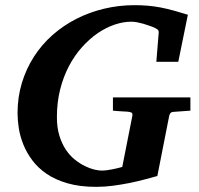

<svg xmlns="http://www.w3.org/2000/svg" viewBox="-20 -707 770 743"><path d="M648.9 -273.9Q642.1 -272.9 639.4 -269.3Q636.7 -265.6 634.8 -258.8L588.9 -25.9Q567.9 -20 540.5 -12.7Q513.2 -5.4 481.9 1Q450.7 7.3 417.7 11.7Q384.8 16.1 353 16.1Q289.1 16.1 241.7 2.4Q194.3 -11.2 160.6 -34.2Q127 -57.1 105 -86.7Q83 -116.2 70.3 -147.9Q57.6 -179.7 52.7 -211.2Q47.9 -242.7 47.9 -269Q47.9 -331.1 64.7 -386.2Q81.5 -441.4 111.6 -488Q141.6 -534.7 183.3 -571.5Q225.1 -608.4 275.4 -634Q325.7 -659.7 382.8 -673.3Q439.9 -687 500 -687Q528.3 -687 553 -684.8Q577.6 -682.6 601.8 -678Q626 -673.3 651.4 -666.3Q676.8 -659.2 707 -649.9L669.9 -467.8H585L594.2 -581.1Q595.2 -589.8 586.7 -595Q578.1 -600.1 567.9 -604Q563 -605.5 554.4 -608.6Q545.9 -611.8 534.9 -615Q523.9 -618.2 511.7 -620.6Q499.5 -623 487.8 -623Q457 -623 423.8 -611.8Q390.6 -600.6 358.6 -578.9Q326.7 -557.1 297.9 -525.1Q269 -493.2 247.3 -452.1Q225.6 -411.1 212.9 -361.3Q200.2 -311.5 200.2 -253.9Q200.2 -213.4 209.7 -182.4Q219.2 -151.4 234.6 -128.2Q250 -105 269.3 -89.6Q288.6 -74.2 307.9 -64.7Q327.1 -55.2 344.2 -51Q361.3 -46.9 373 -46.9Q382.8 -46.9 394 -48.3Q405.3 -49.8 416 -52Q426.8 -54.2 436.5 -56.6Q446.3 -59.1 453.1 -61L492.2 -258.8Q493.7 -268.1 489.3 -271Q484.9 -273.9 473.1 -274.9Q464.4 -274.9 455.1 -275.9Q446.8 -276.4 436.8 -277.1Q426.8 -277.8 417 -278.8V-330.1H716.8V-278.8Z"/></svg>

Font: Charis SIL Am
Style: Bold Italic
Weight: 700
Italic angle: -11°
Foundry: SIL International
Version: Version 5.000